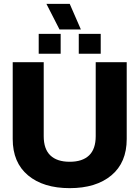

<svg xmlns="http://www.w3.org/2000/svg" viewBox="-20 -967 724 997"><path d="M221 -947H342L400 -814H289ZM181 -791H295V-688H181ZM389 -791H503V-688H389ZM46 -245V-644H207V-260Q207 -193 241.5 -160Q276 -127 342 -127Q408 -127 442.5 -160Q477 -193 477 -260V-644H638V-245Q638 -123 558.5 -56.5Q479 10 342 10Q205 10 125.5 -56.5Q46 -123 46 -245Z"/></svg>

Font: Kanit SemiBold
Style: Regular
Weight: 600
Designer: Katatrad Team
Foundry: CadsonDemak
Version: Version 1.030